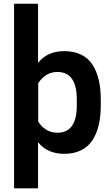

<svg xmlns="http://www.w3.org/2000/svg" viewBox="-20 -820 603 1040"><path d="M56.2 -799.8H186V-479Q235.8 -543 328.1 -543Q381.3 -543 420.2 -523.7Q459 -504.4 481.7 -468.5Q504.4 -432.6 515.1 -386.2Q525.9 -339.8 525.9 -280.8V-249Q525.9 -190.4 515.1 -144Q504.4 -97.7 481.7 -61.8Q459 -25.9 419.9 -6.3Q380.9 13.2 328.1 13.2Q236.8 13.2 186 -49.8V200.2H56.2ZM187 -161.1Q226.1 -101.1 291 -101.1Q396 -101.1 396 -249V-280.8Q396 -430.2 291 -430.2Q226.6 -430.2 187 -369.1Z"/></svg>

Font: Cooper Hewitt
Style: Semibold
Weight: 709
Designer: Village Type and Design LLC
Foundry: Cooper Hewitt Smithsonian Design Museum
Version: 1.000